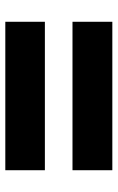

<svg xmlns="http://www.w3.org/2000/svg" viewBox="120 -712 443 723"><g transform="rotate(90 341.5 -350.5)"><path d="M62 -298H621V-149H62ZM62 -552H621V-402H62Z"/></g></svg>

Font: Parkinsans Light
Style: Bold
Weight: 700
Version: Version 1.000